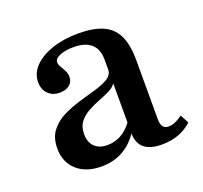

<svg xmlns="http://www.w3.org/2000/svg" viewBox="-86 -524 668 633"><g transform="rotate(-20 248.0 -207.5)"><path d="M170.2 11.3Q116.1 11.3 84.3 -17.3Q52.4 -46 52.4 -94.4Q52.4 -131.5 70.2 -154.8Q87.9 -178.2 116.1 -192.3Q144.4 -206.5 175.8 -215.7Q207.3 -225 235.5 -233.1Q263.7 -241.1 281.5 -252.4Q299.2 -263.7 299.2 -282.3V-316.9Q299.2 -353.2 278.2 -371.8Q257.3 -390.3 216.9 -390.3Q187.1 -390.3 168.1 -382.3Q149.2 -374.2 149.2 -361.3Q149.2 -353.2 154.8 -344.4Q160.5 -335.5 165.7 -325Q171 -314.5 171 -302.4Q171 -285.5 158.1 -275Q145.2 -264.5 123.4 -264.5Q98.4 -264.5 83.1 -280.2Q67.7 -296 67.7 -321Q67.7 -352.4 91.1 -376.2Q114.5 -400 154.8 -413.7Q195.2 -427.4 246.8 -427.4Q300 -427.4 333.1 -412.5Q366.1 -397.6 381.5 -364.9Q396.8 -332.3 396.8 -278.2V-72.6Q396.8 -54 403.2 -45.6Q409.7 -37.1 422.6 -37.1Q434.7 -37.1 447.2 -42.7Q459.7 -48.4 471.8 -57.3L487.9 -27.4Q466.9 -8.1 440.7 1.6Q414.5 11.3 381.5 11.3Q300 11.3 299.2 -57.3Q275.8 -23.4 243.5 -6Q211.3 11.3 170.2 11.3ZM212.1 -48.4Q237.9 -48.4 260.1 -60.5Q282.3 -72.6 299.2 -96V-233.1Q291.1 -221 273.8 -212.5Q256.5 -204 235.5 -196Q214.5 -187.9 195.2 -177Q175.8 -166.1 163.7 -150Q151.6 -133.9 151.6 -108.1Q151.6 -79.8 167.7 -64.1Q183.9 -48.4 212.1 -48.4Z"/></g></svg>

Font: Playfair 9pt SemiBold
Style: Regular
Weight: 600
Designer: Claus Eggers Sørensen
Foundry: Claus Eggers Sørensen
Version: Version 2.001;gftools[0.9.30]